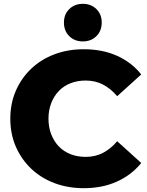

<svg xmlns="http://www.w3.org/2000/svg" viewBox="-20 -972 770 1006"><path d="M419 14Q336 14 265.5 -12.5Q195 -39 143.5 -88Q92 -137 63 -203.5Q34 -270 34 -350Q34 -430 63 -496.5Q92 -563 143.5 -612Q195 -661 265.5 -687.5Q336 -714 419 -714Q516 -714 592.5 -680Q669 -646 720 -582L594 -468Q560 -508 519.5 -529Q479 -550 429 -550Q386 -550 350 -536Q314 -522 288.5 -495.5Q263 -469 248.5 -432Q234 -395 234 -350Q234 -305 248.5 -268Q263 -231 288.5 -204.5Q314 -178 350 -164Q386 -150 429 -150Q479 -150 519.5 -171Q560 -192 594 -232L720 -118Q669 -55 592.5 -20.5Q516 14 419 14ZM414 -755Q371 -755 343 -782.5Q315 -810 315 -854Q315 -897 343 -924.5Q371 -952 414 -952Q457 -952 485 -924.5Q513 -897 513 -854Q513 -810 485 -782.5Q457 -755 414 -755Z"/></svg>

Font: Montserrat Thin ExtraBold
Style: Regular
Weight: 800
Version: Version 9.000